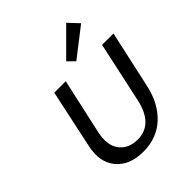

<svg xmlns="http://www.w3.org/2000/svg" viewBox="-250 -1065 1218 1218"><g transform="rotate(-45 359.0 -455.5)"><path d="M427 -700 381 -745 554 -918 619 -849ZM103 -264 187 -658H290L208 -288Q185 -186 227 -129.5Q269 -73 351 -73Q490 -73 528 -252L616 -658H718L633 -271Q605 -143 524.5 -68Q444 7 322 7Q200 7 138 -67.5Q76 -142 103 -264Z"/></g></svg>

Font: EauTestInfant Semibold
Style: Italic
Weight: 600
Italic angle: -12°
Designer: Christian Thalmann (Catharsis Fonts)
Version: Version 0.001;PS 000.001;hotconv 1.0.88;makeotf.lib2.5.64775